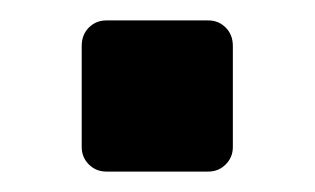

<svg xmlns="http://www.w3.org/2000/svg" viewBox="-20 -168 308 188"><path d="M84 0Q74 0 67 -7Q60 -14 60 -24V-123Q60 -134 67 -141Q74 -148 84 -148H184Q194 -148 201 -141Q208 -134 208 -123V-24Q208 -14 201 -7Q194 0 184 0Z"/></svg>

Font: Rubik Light Medium
Style: Regular
Weight: 500
Version: Version 2.104